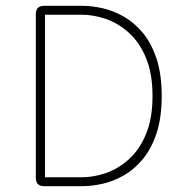

<svg xmlns="http://www.w3.org/2000/svg" viewBox="-20 -639 659 659"><path d="M263 -619Q296 -619 333 -610.5Q370 -602 405.8 -581.5Q441.5 -561 470.8 -525.5Q500 -490 517.5 -437Q535 -384 535 -309.5Q535 -235.5 517.5 -182.2Q500 -129 470.8 -93.5Q441.5 -58 405.8 -37.5Q370 -17 333 -8.5Q296 0 263 0H131.5Q103 0 103 -28.5V-590.5Q103 -619 131.5 -619ZM260 -30.5Q301 -30.5 343.8 -45.2Q386.5 -60 422.8 -92.8Q459 -125.5 481.2 -179Q503.5 -232.5 503.5 -309.5Q503.5 -386.5 481.2 -440Q459 -493.5 422.8 -526.2Q386.5 -559 343.8 -573.8Q301 -588.5 260 -588.5H134.5V-30.5Z"/></svg>

Font: Sono ExtraLight
Style: Regular
Weight: 200
Designer: Tyler Finck
Foundry: Tyler Finck
Version: Version 2.112